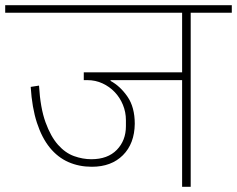

<svg xmlns="http://www.w3.org/2000/svg" viewBox="-40 -718 911 738"><path d="M313 -77Q264 -77 223 -95Q182 -113 151.5 -150.5Q121 -188 102 -246Q83 -304 78 -384L110 -389Q115 -303 135 -248Q155 -193 183 -161.5Q211 -130 244.5 -118Q278 -106 311 -106Q374 -106 409 -142Q444 -178 444 -233V-256Q444 -287 432.5 -315Q421 -343 401 -364Q381 -385 354 -397.5Q327 -410 296 -410H282V-440H660V-669H-20V-698H851V-669H693V0H660V-410H385V-407Q422 -387 450 -346.5Q478 -306 478 -242Q477 -166 432.5 -121.5Q388 -77 313 -77Z"/></svg>

Font: IBM Plex Sans Devanagari ExtraLight
Style: Regular
Weight: 200
Designer: Mike Abbink, Paul van der Laan, Pieter van Rosmalen, Erin McLaughlin
Foundry: Bold Monday
Version: Version 1.1